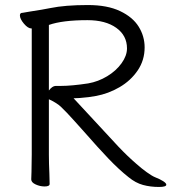

<svg xmlns="http://www.w3.org/2000/svg" viewBox="-20 -729 680 762"><path d="M59 -668Q59 -677 67 -678Q64 -677 98 -683Q151 -691 180 -697Q238 -709 329 -709Q406 -709 456.5 -685Q507 -661 530.5 -623Q554 -585 554 -541Q554 -490 526.5 -449.5Q499 -409 454.5 -383Q410 -357 360 -348Q341 -344 295 -340L272 -339Q307 -302 349 -256Q414 -185 450 -147Q486 -109 522 -78Q541 -61 562.5 -45.5Q584 -30 597 -25Q615 -18 627.5 -10Q640 -2 640 4Q640 13 611 13Q577 13 547.5 5Q518 -3 490 -26Q452 -56 410 -100Q368 -144 313 -207Q304 -217 273.5 -251Q243 -285 223 -304Q214 -313 199 -322Q184 -331 174 -335V-115Q174 -83 176 -39L177 1Q177 11 157 11Q139 11 121.5 3Q104 -5 104 -17Q104 -34 105 -47L106 -116V-616H105Q91 -616 75 -635Q59 -654 59 -668ZM330 -398Q370 -405 405.5 -426.5Q441 -448 462.5 -478Q484 -508 484 -537Q484 -588 441.5 -618.5Q399 -649 327 -649Q228 -649 174 -630V-370Q188 -388 201 -388H221Q264 -388 330 -398Z"/></svg>

Font: Fusion Kai T
Style: Regular
Weight: 400
Designer: Fontworks Inc.
Version: Version 24.134;May 13, 2024